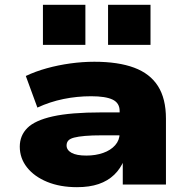

<svg xmlns="http://www.w3.org/2000/svg" viewBox="-20 -765 792 796"><path d="M299 11Q229 11 175.5 -11Q122 -33 92 -71Q62 -109 62 -157Q62 -203 93.5 -234.5Q125 -266 199 -282.5Q273 -299 400 -299H498V-204H404Q361 -204 332.5 -201.5Q304 -199 287 -194.5Q270 -190 263 -182Q256 -174 256 -162Q256 -143 276.5 -131.5Q297 -120 338 -120Q376 -120 407.5 -131Q439 -142 457.5 -163Q476 -184 476 -212V-305Q476 -338 447 -352Q418 -366 358 -366Q299 -366 243 -354.5Q187 -343 135 -319L87 -450Q127 -469 174 -482Q221 -495 271.5 -502Q322 -509 371 -509Q470 -509 536 -484.5Q602 -460 635 -408Q668 -356 668 -273V0H489V-102L495 -103Q480 -66 453.5 -40.5Q427 -15 389 -2Q351 11 299 11ZM428 -579V-745H604V-579ZM158 -579V-745H334V-579Z"/></svg>

Font: Nunito Sans 10pt Expanded Black
Style: Regular
Weight: 900
Width: 7
Designer: Vernon Adams
Foundry: Vernon Adams
Version: Version 3.101;gftools[0.9.27]